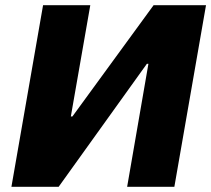

<svg xmlns="http://www.w3.org/2000/svg" viewBox="-20 -720 814 740"><path d="M24 0H206L546 -474H552L470 0H652L774 -700H572L259 -271H253L328 -700H146Z"/></svg>

Font: Fixel Display ExtraBold
Style: Italic
Weight: 800
Italic angle: -10°
Designer: AlfaBravo + MacPaw
Foundry: Kyrylo Tkachov, Marchela Mozhyna, Serhii Makarenko, Maria Weinstein, Zakhar Kryvoshyya
Version: Version 1.210;Glyphs 3.2 (3217)